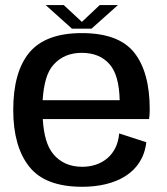

<svg xmlns="http://www.w3.org/2000/svg" viewBox="-20 -728 656 754"><path d="M303 5.5C434 5.5 541 -48.5 554.5 -169.5L448 -204C441 -117.5 378 -73 303 -73C254.5 -73 216 -90 188.5 -124C165 -152.5 151.5 -198 148 -260.5H565.5C567 -271.5 568 -284 568 -298.5C568 -396 547.5 -470.5 507 -521.5C466.5 -572.5 398 -598 301 -598C206.5 -598 138 -572.5 95.5 -522C53 -471 32 -395.5 32 -296C32 -200.5 53 -126.5 94.5 -74C136 -21 205.5 5.5 303 5.5ZM147.5 -334.5C151.5 -400 165.5 -446.5 189.5 -473C217.5 -505 255 -520.5 301 -520.5C348 -520.5 384.5 -505.5 410.5 -475.5C435.5 -447 448.5 -400 450 -334.5ZM262.5 -615.5H339.5L443 -708H371.5L301.5 -642L230.5 -708H159.5Z"/></svg>

Font: Anybody Medium
Style: Regular
Weight: 500
Designer: Tyler Finck
Foundry: Etcetera Type Company
Version: Version 1.110